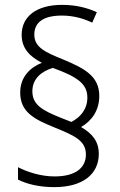

<svg xmlns="http://www.w3.org/2000/svg" viewBox="-20 -874 495 789"><path d="M63 -494C63 -415 118 -385 202 -351C289 -316 333 -295 333 -239C333 -187 294 -149 204 -149C150 -149 94 -166 54 -187V-136C89 -118 141 -105 203 -105C320 -105 386 -158 386 -242C386 -294 358 -326 313 -352C355 -376 388 -418 388 -480C388 -561 327 -593 241 -629C164 -660 121 -680 121 -732C121 -783 160 -810 234 -810C282 -810 323 -798 359 -781L378 -824C337 -842 293 -854 235 -854C131 -854 69 -807 69 -731C69 -675 102 -642 152 -616C102 -596 63 -556 63 -494ZM113 -499C113 -551 151 -581 197 -595C299 -558 339 -529 339 -473C339 -424 309 -391 273 -373L230 -390C155 -420 113 -443 113 -499Z"/></svg>

Font: Noto Sans Kannada UI SemiCondensed Light
Style: Regular
Weight: 300
Width: 4
Designer: Jelle Bosma - Monotype Design Team
Foundry: Monotype Imaging Inc.
Version: Version 2.005